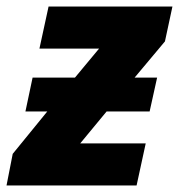

<svg xmlns="http://www.w3.org/2000/svg" viewBox="-42 -569 549 589"><path d="M-22 0 -3 -97 103 -227H36L58 -331H188L262 -420H79L107 -549H487L464 -442L371 -331H440L417 -227H285L204 -129H405L377 0Z"/></svg>

Font: Noto Sans ExtraBold
Style: Italic
Weight: 800
Italic angle: -12°
Designer: Monotype Design Team
Foundry: Monotype Imaging Inc.
Version: Version 2.013; ttfautohint (v1.8.4.7-5d5b)